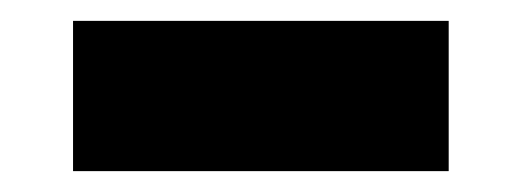

<svg xmlns="http://www.w3.org/2000/svg" viewBox="-20 -20 499 184"><path d="M50 144V0H410V144Z"/></svg>

Font: Raleway ExtraBold
Style: Regular
Weight: 800
Designer: Matt McInerney, Pablo Impallari, Rodrigo Fuenzalida
Foundry: Matt McInerney, Pablo Impallari, Rodrigo Fuenzalida
Version: Version 4.026